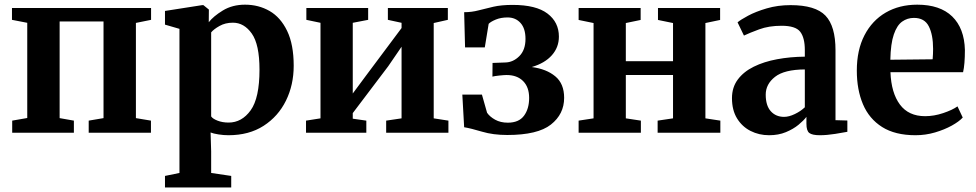

<svg xmlns="http://www.w3.org/2000/svg" viewBox="-20 -582 4280 842"><path d="M33.5 0V-53L99.5 -64.5V-482L32.5 -495V-547H642.5V-495L576 -481.5V-64L642 -53V0H369V-53L434 -64V-488H241.5V-64L304 -53V0Z M1268 -293.5Q1268 -209.5 1234 -140.5Q1200 -71.5 1136 -30.2Q1072 11 982 11Q960.5 11 938.2 7.5Q916 4 903.5 -1L906 81.5V176.5L994 189.5V240H703.5V189.5L767 176.5V-455.5L703.5 -474V-534L866.5 -559.5H872L896 -540L895.5 -484.5Q915.5 -510.5 957.2 -536Q999 -561.5 1054.5 -561.5Q1114 -561.5 1162.2 -533.8Q1210.5 -506 1239.2 -446.5Q1268 -387 1268 -293.5ZM1001.5 -482.5Q968 -482.5 942.8 -468.2Q917.5 -454 906 -440V-71.5Q913 -61 934.2 -52.8Q955.5 -44.5 982.5 -44.5Q1040.5 -44.5 1079.2 -98.2Q1118 -152 1118 -276.5Q1118 -387 1084.2 -434.8Q1050.5 -482.5 1001.5 -482.5Z M1322 0V-53L1385.5 -63V-482L1323.5 -495V-547H1594.5V-495L1527 -482V-172L1584.5 -249.5L1741 -459V-482L1681 -495V-547H1944V-495L1882 -481V-63L1946.5 -53V0H1673.5V-53L1741 -63V-377L1682.5 -291.5L1527 -86V-61.5L1586.5 -53V0Z M2204.5 10Q2142.5 10 2094 -4.5Q2045.5 -19 2015.5 -24L2007.5 -167H2093.5L2116 -87.5Q2128 -70 2151.5 -57Q2175 -44 2207 -44Q2255.5 -44 2278 -74.5Q2300.5 -105 2300.5 -152.5Q2300.5 -200 2274 -226.5Q2247.5 -253 2201.5 -253Q2192 -253 2170.2 -250.8Q2148.5 -248.5 2139.5 -246L2140 -306L2195.5 -308Q2230 -308.5 2257.2 -335.5Q2284.5 -362.5 2284.5 -411.5Q2284.5 -457 2262.8 -481.2Q2241 -505.5 2206 -505.5Q2176.5 -505.5 2154.2 -496.2Q2132 -487 2123 -477.5L2106 -374H2019.5L2015.5 -528.5Q2048.5 -528.5 2078.5 -536.5Q2108.5 -544.5 2143.8 -552.5Q2179 -560.5 2228 -560.5Q2331 -560.5 2381 -522.5Q2431 -484.5 2431 -421.5Q2431 -374.5 2400.2 -339.8Q2369.5 -305 2312 -288Q2376.5 -279.5 2415.2 -247.2Q2454 -215 2454 -153Q2454 -81.5 2396 -35.8Q2338 10 2204.5 10Z M2517.5 0V-53L2583 -63V-481L2517.5 -494.5V-547H2789.5V-494.5L2724.5 -481V-313.5H2931.5V-481L2865.5 -494.5V-547H3138V-494.5L3073.5 -481V-63L3139 -53V0H2864V-53L2931.5 -63V-253H2724.5V-63L2790.5 -53V0Z M3190 -151.5Q3190 -199 3215.5 -233.2Q3241 -267.5 3285.5 -289.5Q3330 -311.5 3387.8 -322.2Q3445.5 -333 3509.5 -333.5V-362.5Q3509.5 -416.5 3489.2 -442.8Q3469 -469 3407.5 -469Q3351.5 -469 3309 -453.2Q3266.5 -437.5 3242.5 -426L3214.5 -484Q3227 -495 3260.5 -513Q3294 -531 3342.2 -545.2Q3390.5 -559.5 3447 -559.5Q3556 -559.5 3600 -513.5Q3644 -467.5 3644 -362V-55L3696 -53.5V-4Q3679 -0.5 3642.5 5.2Q3606 11 3575.5 11Q3542 11 3529.2 1.2Q3516.5 -8.5 3516.5 -39.5V-69.5Q3504.5 -53.5 3481.8 -34.8Q3459 -16 3426.5 -2.5Q3394 11 3353 11Q3308.5 11 3271.5 -7.8Q3234.5 -26.5 3212.2 -62.8Q3190 -99 3190 -151.5ZM3418.5 -69.5Q3440 -69.5 3465.5 -81.8Q3491 -94 3509.5 -111.5V-277.5Q3419.5 -277 3378.8 -245Q3338 -213 3338 -167Q3338 -119 3360.2 -94.2Q3382.5 -69.5 3418.5 -69.5Z M3995 11Q3905.5 11 3848.5 -25Q3791.5 -61 3764.5 -124.8Q3737.5 -188.5 3737.5 -272.5Q3737.5 -362.5 3771 -427.2Q3804.5 -492 3864.2 -526.8Q3924 -561.5 4002.5 -561.5Q4102.5 -561.5 4155.8 -509.8Q4209 -458 4211.5 -363Q4211.5 -299.5 4203.5 -265.5H3885Q3888.5 -174.5 3926.5 -123.5Q3964.5 -72.5 4037 -72.5Q4076 -72.5 4116.2 -86Q4156.5 -99.5 4179 -115.5L4202 -66.5Q4186 -49 4154 -31.2Q4122 -13.5 4080.5 -1.2Q4039 11 3995 11ZM3884.5 -320 4070 -322Q4071 -332.5 4071.5 -345.5Q4072 -358.5 4072 -367.5Q4072 -429.5 4053.2 -466.5Q4034.5 -503.5 3988 -503.5Q3959 -503.5 3936.2 -487.2Q3913.5 -471 3899.8 -431Q3886 -391 3884.5 -320Z"/></svg>

Font: Merriweather Text Regular
Style: Bold
Weight: 700
Designer: Eben Sorkin
Foundry: Eben Sorkin
Version: Version 2.100; ttfautohint (v1.7.19-72a1) -l 8 -r 50 -G 200 